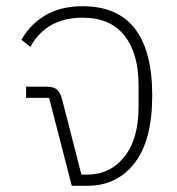

<svg xmlns="http://www.w3.org/2000/svg" viewBox="-20 -598 569 618"><path d="M470 -290Q470 -147 413.5 -73.5Q357 0 261 0H211L138 -283H64V-319H131Q153 -319 164 -309Q175 -299 181 -274L242 -36H261Q334 -36 380 -93Q426 -150 426 -254V-324Q426 -426 380.5 -483.5Q335 -541 246 -541Q129 -541 78 -447L49 -470Q78 -521 127.5 -549.5Q177 -578 246 -578Q470 -578 470 -290Z"/></svg>

Font: Anuphan ExtraLight
Style: Regular
Weight: 200
Designer: Cadson Demak
Version: Version 3.001